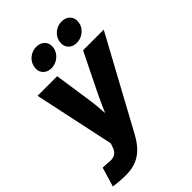

<svg xmlns="http://www.w3.org/2000/svg" viewBox="-290 -867 1190 1190"><g transform="rotate(-45 305.5 -272.0)"><path d="M-17.6 198.2 20.5 70.8 69.3 73.2Q92.3 76.7 108.9 72.3Q125.5 67.9 136.7 55.7Q147.9 43.5 154.3 22.9L162.6 0L49.8 -529.3H221.7L258.8 -278.3Q266.1 -227.1 269.3 -175.3Q272.5 -123.5 276.9 -67.9H233.9Q255.9 -123.5 278.3 -175.5Q300.8 -227.5 325.2 -278.3L448.7 -529.3H629.9L306.2 65.9Q281.7 111.3 251.5 142.6Q221.2 173.8 182.1 189.9Q143.1 206.1 92.3 206.1Q63 206.1 34.4 203.9Q5.9 201.7 -17.6 198.2ZM454.1 -588.9Q418.5 -588.9 398.2 -612.1Q377.9 -635.3 383.8 -669.4Q389.2 -704.1 417.2 -727.1Q445.3 -750 481 -750Q517.1 -750 537.4 -727.1Q557.6 -704.1 551.8 -669.4Q546.4 -635.3 518.1 -612.1Q489.7 -588.9 454.1 -588.9ZM231.9 -588.9Q196.3 -588.9 176 -612.1Q155.8 -635.3 162.1 -669.4Q167.5 -704.1 195.3 -727.1Q223.1 -750 258.8 -750Q294.9 -750 315.4 -727.1Q335.9 -704.1 330.1 -669.4Q324.2 -635.3 296.1 -612.1Q268.1 -588.9 231.9 -588.9Z"/></g></svg>

Font: Inter 24pt ExtraBold
Style: Italic
Weight: 800
Italic angle: -9.3988°
Designer: Rasmus Andersson
Foundry: rsms
Version: Version 4.001;git-66647c0bb